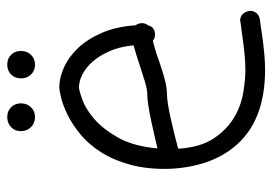

<svg xmlns="http://www.w3.org/2000/svg" viewBox="-132 -600 756 533"><g transform="rotate(-90 246.5 -333.0)"><path d="M271.5 -492.2Q262.7 -492.2 236.8 -482.9Q210.9 -473.6 183.1 -449.7Q155.3 -425.8 131.3 -383.3Q107.4 -340.8 101.6 -274.4Q118.2 -278.3 139.2 -283.2Q160.2 -288.1 181.2 -292.5Q202.1 -296.9 221.2 -299.8Q240.2 -302.7 252 -302.7Q265.6 -302.7 286.6 -309.1Q307.6 -315.4 328.1 -322.3Q344.7 -328.1 359.4 -332.5Q374 -336.9 387.7 -340.8Q383.8 -379.9 371.1 -408.2Q358.4 -436.5 341.8 -455.1Q325.2 -473.6 306.6 -482.9Q288.1 -492.2 271.5 -492.2ZM456.1 -44.9Q466.8 -44.9 474.1 -38.1Q481.4 -31.2 483.4 -17.6Q483.4 -6.8 477.1 0.5Q470.7 7.8 460 9.8Q458 9.8 442.4 12.2Q426.8 14.6 405.3 17.6Q383.8 20.5 360.4 22.5Q336.9 24.4 320.3 24.4Q190.4 24.4 121.1 -44.4Q51.8 -113.3 44.9 -238.3Q43 -301.8 56.2 -349.6Q69.3 -397.5 91.3 -431.6Q113.3 -465.8 140.6 -488.3Q168 -510.7 193.8 -523.4Q219.7 -536.1 240.7 -541.5Q261.7 -546.9 271.5 -546.9Q296.9 -546.9 325.7 -534.2Q354.5 -521.5 379.4 -495.6Q404.3 -469.7 421.9 -429.7Q439.5 -389.6 443.4 -335Q449.2 -327.1 449.2 -317.4Q449.2 -307.6 443.4 -300.8Q438.5 -281.2 417 -281.2Q407.2 -281.2 400.4 -287.1Q374 -281.2 345.7 -270.5Q320.3 -261.7 295.9 -254.9Q271.5 -248 252 -248Q241.2 -248 223.1 -245.1Q205.1 -242.2 183.6 -237.3Q162.1 -232.4 140.1 -227.1Q118.2 -221.7 100.6 -216.8Q104.5 -156.2 128.4 -119.6Q152.3 -83 185.1 -63Q217.8 -43 254.4 -36.6Q291 -30.3 320.3 -30.3Q335.9 -30.3 358.4 -32.2Q380.9 -34.2 401.4 -37.1Q421.9 -40 437.5 -42L452.1 -43.9ZM188.5 -691.4Q205.1 -691.4 215.8 -680.7Q226.6 -669.9 226.6 -653.3Q226.6 -636.7 215.8 -625.5Q205.1 -614.3 188.5 -614.3Q171.9 -614.3 160.6 -625.5Q149.4 -636.7 149.4 -653.3Q149.4 -669.9 160.6 -680.7Q171.9 -691.4 188.5 -691.4ZM334 -691.4Q350.6 -691.4 361.3 -680.7Q372.1 -669.9 372.1 -653.3Q372.1 -636.7 361.3 -625.5Q350.6 -614.3 334 -614.3Q317.4 -614.3 306.6 -625.5Q295.9 -636.7 295.9 -653.3Q295.9 -669.9 306.6 -680.7Q317.4 -691.4 334 -691.4Z"/></g></svg>

Font: Coming Soon
Style: Regular
Weight: 400
Designer: Dathan Boardman
Foundry: Open Window
Version: Version 1.000